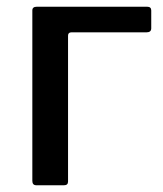

<svg xmlns="http://www.w3.org/2000/svg" viewBox="-20 -550 484 570"><path d="M88 0Q76 0 76 -13V-519Q76 -530 89 -530H417Q429 -530 429 -519V-466Q429 -454 415 -454H192Q182 -454 182 -444V-11Q182 0 170 0Z"/></svg>

Font: Libre Franklin Medium
Style: Regular
Weight: 500
Designer: Pablo Impallari, Rodrigo Fuenzalida, Nhung Nguyen
Foundry: Impallari Type
Version: Version 3.000